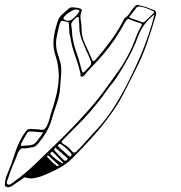

<svg xmlns="http://www.w3.org/2000/svg" viewBox="-95 -531 749 796"><path d="M149 -218Q148 -238 145.5 -257Q143 -276 137 -294Q123 -333 127.5 -370.5Q132 -408 145 -445Q151 -462 165 -473.5Q179 -485 192 -497Q196 -501 206.5 -500.5Q217 -500 228 -498Q239 -496 243 -492Q245 -487 244 -486Q236 -468 239.5 -450Q243 -432 243 -414Q243 -378 258.5 -346.5Q274 -315 287 -283Q291 -272 300 -282Q335 -322 366 -364.5Q397 -407 421 -455Q436 -465 445 -479.5Q454 -494 466 -507Q471 -511 476.5 -510.5Q482 -510 486 -508Q501 -505 515 -500Q529 -495 543 -489Q555 -485 552 -471Q535 -411 514.5 -352Q494 -293 465 -237Q444 -196 423 -154Q402 -112 376 -74Q353 -40 327 -8Q301 24 272 55Q256 72 239.5 89.5Q223 107 206 124Q180 150 148 167Q116 184 81 198Q64 204 47 207.5Q30 211 12 205Q7 203 3 206Q-1 209 -4 212Q-14 219 -25 226Q-36 233 -47 241Q-52 244 -58.5 245Q-65 246 -70 243Q-76 240 -75 234.5Q-74 229 -74 224Q-73 215 -70.5 206Q-68 197 -64 189Q-47 149 -34.5 108.5Q-22 68 0 31Q7 20 14.5 10.5Q22 1 39 4Q48 5 57 5Q66 5 75 7Q85 8 90 3.5Q95 -1 99 -8Q107 -24 111 -41.5Q115 -59 121 -75Q133 -110 140.5 -145.5Q148 -181 149 -218ZM485 -504Q475 -504 472 -501Q465 -491 457.5 -482Q450 -473 442 -463Q439 -459 446 -456Q458 -452 470 -448Q482 -444 493 -439Q499 -437 505 -441Q514 -450 523 -458.5Q532 -467 541 -476Q548 -481 541 -484Q528 -491 513.5 -496.5Q499 -502 485 -504ZM235 -486Q233 -490 228.5 -490.5Q224 -491 220 -492Q213 -492 201.5 -485.5Q190 -479 180.5 -471Q171 -463 168 -457Q167 -453 170 -451Q189 -437 209 -455Q213 -459 216.5 -462Q220 -465 223 -469Q227 -473 229.5 -477.5Q232 -482 235 -486ZM545 -470Q541 -468 541 -468Q496 -431 477 -379Q460 -333 436.5 -290Q413 -247 386 -206Q379 -196 372 -187.5Q365 -179 358 -170Q333 -134 305.5 -100Q278 -66 248 -34Q228 -13 207.5 7Q187 27 167 48Q163 52 161 56.5Q159 61 168 66Q179 72 188 80Q197 88 204 97Q213 107 223 96Q240 79 256.5 60.5Q273 42 289 24Q334 -21 370 -75Q405 -129 434 -186Q463 -243 488 -301Q505 -342 520 -384.5Q535 -427 545 -470ZM249 -229Q257 -234 263 -241.5Q269 -249 276 -255Q288 -267 280 -282Q276 -291 272.5 -300Q269 -309 264 -318Q254 -341 244.5 -365Q235 -389 234 -415Q234 -424 233.5 -433Q233 -442 232 -451Q232 -454 231.5 -458Q231 -462 225 -460Q223 -460 216.5 -454Q210 -448 205 -441Q200 -434 200 -431Q202 -418 203 -406Q204 -394 205 -381Q210 -347 221.5 -315Q233 -283 241 -250Q243 -245 244 -239.5Q245 -234 249 -229ZM192 -397Q193 -398 193 -398Q193 -398 193 -398Q192 -406 191.5 -413.5Q191 -421 191 -428Q192 -439 185 -440Q178 -441 172 -443Q157 -449 153 -434Q150 -422 147 -410.5Q144 -399 142 -387Q131 -343 146 -303Q151 -288 155 -273Q159 -258 159 -241Q159 -226 157.5 -210.5Q156 -195 155 -180Q154 -141 141.5 -105Q129 -69 118 -32Q111 -7 96.5 17.5Q82 42 64 63Q60 68 55.5 72.5Q51 77 43 79Q33 80 23.5 82.5Q14 85 4 84Q-6 83 -11 88Q-16 93 -20 101Q-30 128 -41.5 154Q-53 180 -61 207Q-63 214 -66 221Q-69 228 -64 232Q-58 237 -51 232.5Q-44 228 -39 224Q11 188 54 146Q90 111 126 76.5Q162 42 197 6Q235 -33 271.5 -74Q308 -115 340 -159Q367 -196 393.5 -233Q420 -270 440 -310Q455 -339 465.5 -368.5Q476 -398 492 -426Q495 -432 487 -435Q477 -438 466 -441.5Q455 -445 445 -450Q438 -454 434 -451.5Q430 -449 425 -442Q404 -403 380 -367Q358 -335 333 -305.5Q308 -276 280 -248Q273 -241 266.5 -233Q260 -225 253 -217Q248 -212 242 -214Q238 -215 238.5 -217.5Q239 -220 239 -222Q239 -227 238 -229Q232 -256 222.5 -282.5Q213 -309 205 -336Q201 -351 198.5 -366.5Q196 -382 192 -397ZM85 18Q72 17 59.5 16Q47 15 36 14Q31 14 26 14.5Q21 15 18 20Q11 31 4.5 42.5Q-2 54 -8 66Q-11 74 -4 74Q13 73 30.5 71Q48 69 60 52Q71 38 85 18ZM202 110Q202 106 191.5 95.5Q181 85 169.5 75.5Q158 66 153 66Q150 66 149 67.5Q148 69 146 71Q144 74 148 78Q159 88 169.5 97Q180 106 190 116Q194 120 198 117Q202 115 202 110ZM134 81Q132 84 130 88Q129 92 134 96Q142 105 150.5 114Q159 123 168 131Q175 139 182 133Q187 128 184.5 125.5Q182 123 179 120Q170 112 160.5 103.5Q151 95 141 87Q140 86 134 81ZM164 147Q165 146 165.5 145.5Q166 145 167 144Q157 133 146.5 122Q136 111 125 100Q122 96 118 100Q116 102 114.5 104Q113 106 115 109Q126 121 138.5 130Q151 139 164 147ZM148 155Q148 153 147 152Q137 143 127 133.5Q117 124 107 115Q105 113 101 115Q99 119 101 120Q110 130 120 139.5Q130 149 141 157Q146 160 148 155Z"/></svg>

Font: Rock 3D
Style: Regular
Weight: 400
Version: Version 1.000